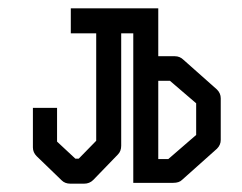

<svg xmlns="http://www.w3.org/2000/svg" viewBox="-20 -491 580 461"><path d="M59 -232H117V-151L161 -110H169L211 -153V-411H150V-471H360V-356H400Q412 -356 421 -347L501 -276Q510 -267 510 -255V-155Q510 -143 501 -134L417 -59Q410 -52 396 -52H300V-411H271V-141Q271 -128 263 -120L204 -59Q195 -50 182 -50H149Q136 -50 128 -58L68 -116Q59 -125 59 -137ZM360 -109H384L451 -167V-243L388 -297H360Z"/></svg>

Font: 3270 Nerd Font
Style: Regular
Weight: 400
Monospace: yes
Version: Version 3.0.1;Nerd Fonts 3.3.0